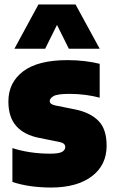

<svg xmlns="http://www.w3.org/2000/svg" viewBox="-20 -828 510 859"><path d="M208.5 11Q162 11 118.2 5Q74.5 -1 35.5 -14V-165.5Q71.5 -153.5 115 -147Q158.5 -140.5 204.5 -140.5Q244 -140.5 258 -148.8Q272 -157 272 -170.5Q272 -187 247.5 -192.5L158 -210.5Q89 -223.5 53.2 -263.5Q17.5 -303.5 17.5 -374Q17.5 -458.5 83.5 -508.8Q149.5 -559 282.5 -559Q322.5 -559 359.5 -554.5Q396.5 -550 426 -542.5V-391Q396.5 -399 362.2 -403.5Q328 -408 291.5 -408Q236 -408 219.2 -397.8Q202.5 -387.5 202.5 -376Q202.5 -361 228.5 -356L318 -338Q383 -324.5 420 -287.8Q457 -251 457 -176Q457 -89 390.5 -39Q324 11 208.5 11ZM44.5 -610 152 -808H318L426 -610H288L235 -716.5L182 -610Z"/></svg>

Font: Encode Sans SemiCondensed SemiCondensed Black
Style: Regular
Weight: 900
Width: 4
Designer: Multiple Designers
Foundry: Impallari Type
Version: Version 3.000; ttfautohint (v1.8.3) -l 8 -r 50 -G 200 -x 14 